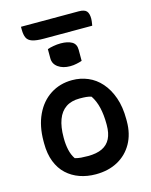

<svg xmlns="http://www.w3.org/2000/svg" viewBox="-135 -1005 869 1103"><g transform="rotate(-15 300.0 -454.0)"><path d="M303 -547Q352 -547 396 -528.5Q440 -510 473.5 -472Q507 -434 526.5 -378.5Q546 -323 546 -250V-237Q546 -162 514.5 -106Q483 -50 427 -19.5Q371 11 296 11Q245 11 201 -4.5Q157 -20 124 -50.5Q91 -81 72.5 -128Q54 -175 54 -238V-250Q54 -340 85.5 -407Q117 -474 173.5 -510.5Q230 -547 303 -547ZM317 -434Q268 -434 235.5 -412Q203 -390 187 -347Q171 -304 171 -242V-235Q171 -200 178 -167.5Q185 -135 202 -110Q220 -105 238 -103.5Q256 -102 279 -102Q331 -102 364 -118Q397 -134 413 -166Q429 -198 429 -246V-252Q429 -306 419 -349.5Q409 -393 387 -426Q373 -431 356.5 -432.5Q340 -434 317 -434ZM215 -755Q222 -758 231.5 -760Q241 -762 251 -764Q261 -766 272.5 -767Q284 -768 294 -768Q335 -768 360 -754Q385 -740 385 -706V-640Q378 -637 369.5 -635Q361 -633 352 -631Q343 -629 333.5 -628Q324 -627 314 -627Q271 -627 243 -647Q215 -667 215 -700ZM99 -919H442Q476 -919 488.5 -905Q501 -891 501 -860Q501 -852 500 -845Q499 -838 498 -831Q497 -824 496 -819H209Q164 -819 140 -827Q116 -835 107.5 -853.5Q99 -872 99 -902Q99 -905 99 -908.5Q99 -912 99 -914Q99 -916 99 -919Z"/></g></svg>

Font: Recursive Casual SemiBold
Style: Regular
Weight: 600
Version: Version 1.047